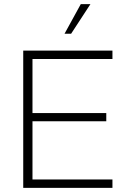

<svg xmlns="http://www.w3.org/2000/svg" viewBox="-20 -914 627 934"><path d="M93 0V-668H527V-627H138V-364H497V-324H138V-41H527V0ZM294 -750 373 -894H420L326 -750Z"/></svg>

Font: Gantari ExtraLight
Style: Regular
Weight: 250
Designer: Anugrah Pasau
Foundry: Lafontype
Version: Version 1.000